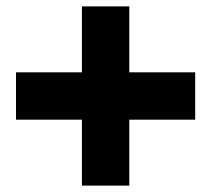

<svg xmlns="http://www.w3.org/2000/svg" viewBox="-20 -654 660 600"><path d="M236 -74V-634H384V-74ZM30 -280V-428H590V-280Z"/></svg>

Font: Unbounded
Style: Regular
Weight: 400
Designer: Luke Prowse, Jean-Baptiste Morizot, Fátima Lázaro, Florian Runge
Foundry: NaN
Version: Version 1.701;gftools[0.9.28.dev5+ged2979d]